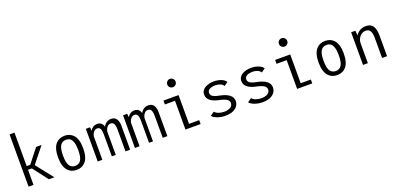

<svg xmlns="http://www.w3.org/2000/svg" viewBox="8 -1776 5685 2763"><g transform="rotate(-20 2850.0 -394.5)"><path d="M430.5 0 254 -230.5H195V0H119.5V-800H195V-287.5H250L416.5 -500H500.5L308.5 -261L514.5 0Z M855 11Q813 11 779 -3.5Q745 -18 718.2 -48.2Q691.5 -78.5 676.8 -130Q662 -181.5 662 -251Q662 -320 676.8 -371.2Q691.5 -422.5 718.2 -452.8Q745 -483 779 -497.5Q813 -512 855 -512Q896.5 -512 930.5 -497.5Q964.5 -483 991.2 -453Q1018 -423 1032.8 -371.5Q1047.5 -320 1047.5 -251Q1047.5 -181.5 1032.8 -130Q1018 -78.5 991.2 -48.2Q964.5 -18 930.5 -3.5Q896.5 11 855 11ZM855 -51Q912.5 -51 942 -96.5Q971.5 -142 971.5 -251Q971.5 -324.5 957 -369.2Q942.5 -414 917.5 -432Q892.5 -450 855 -450Q797.5 -450 767.8 -404.5Q738 -359 738 -251Q738 -141.5 767.5 -96.2Q797 -51 855 -51Z M1178.5 0V-500H1242.5L1246.5 -446.5Q1265 -477 1292.8 -494Q1320.5 -511 1353 -511Q1428 -511 1448.5 -436Q1467.5 -471.5 1498 -491.2Q1528.5 -511 1567.5 -511Q1596.5 -511 1618 -499.5Q1639.5 -488 1651.5 -467.5Q1663.5 -447 1669.2 -422Q1675 -397 1675 -366V0H1604V-326.5Q1604 -396 1588.5 -423.2Q1573 -450.5 1537.5 -450.5Q1505.5 -450.5 1483.2 -421.8Q1461 -393 1455 -356.5V0H1394.5V-326.5Q1394.5 -395.5 1379.8 -423Q1365 -450.5 1331.5 -450.5Q1310 -450.5 1291.8 -435.5Q1273.5 -420.5 1263.5 -400.5Q1253.5 -380.5 1249.5 -360V0Z M1748.5 0V-500H1812.5L1816.5 -446.5Q1835 -477 1862.8 -494Q1890.5 -511 1923 -511Q1998 -511 2018.5 -436Q2037.5 -471.5 2068 -491.2Q2098.5 -511 2137.5 -511Q2166.5 -511 2188 -499.5Q2209.5 -488 2221.5 -467.5Q2233.5 -447 2239.2 -422Q2245 -397 2245 -366V0H2174V-326.5Q2174 -396 2158.5 -423.2Q2143 -450.5 2107.5 -450.5Q2075.5 -450.5 2053.2 -421.8Q2031 -393 2025 -356.5V0H1964.5V-326.5Q1964.5 -395.5 1949.8 -423Q1935 -450.5 1901.5 -450.5Q1880 -450.5 1861.8 -435.5Q1843.5 -420.5 1833.5 -400.5Q1823.5 -380.5 1819.5 -360V0Z M2606.2 -652.8Q2587.5 -634 2561 -634Q2534.5 -634 2516 -652.8Q2497.5 -671.5 2497.5 -698Q2497.5 -724.5 2516 -743.2Q2534.5 -762 2561 -762Q2587.5 -762 2606.2 -743.2Q2625 -724.5 2625 -698Q2625 -671.5 2606.2 -652.8ZM2598.5 -59.5H2754V0H2522.5V-440.5H2367.5V-500H2598.5Z M3135.5 11Q3070 11 3014.2 -8.8Q2958.5 -28.5 2932.5 -59.5L2993 -102.5Q3011.5 -78 3051 -63.8Q3090.5 -49.5 3136.5 -49.5Q3193.5 -49.5 3230.8 -72.2Q3268 -95 3268 -138.5Q3268 -205 3121 -233Q2946 -270 2946 -379.5Q2946 -413 2963 -439.2Q2980 -465.5 3008.5 -481Q3037 -496.5 3070.8 -504.2Q3104.5 -512 3141 -512Q3207.5 -512 3258.5 -489.8Q3309.5 -467.5 3324 -437L3265.5 -396Q3252 -422.5 3217.2 -437.2Q3182.5 -452 3142 -452Q3119.5 -452 3099.2 -448Q3079 -444 3060.8 -435.8Q3042.5 -427.5 3031.8 -412.8Q3021 -398 3021 -378.5Q3021 -358.5 3032 -343Q3043 -327.5 3062.8 -317.8Q3082.5 -308 3102 -302.5Q3121.5 -297 3146.5 -292.5Q3343 -254 3343 -140.5Q3343 -91 3313 -56Q3283 -21 3237.2 -5Q3191.5 11 3135.5 11Z M3705.5 11Q3640 11 3584.2 -8.8Q3528.5 -28.5 3502.5 -59.5L3563 -102.5Q3581.5 -78 3621 -63.8Q3660.5 -49.5 3706.5 -49.5Q3763.5 -49.5 3800.8 -72.2Q3838 -95 3838 -138.5Q3838 -205 3691 -233Q3516 -270 3516 -379.5Q3516 -413 3533 -439.2Q3550 -465.5 3578.5 -481Q3607 -496.5 3640.8 -504.2Q3674.5 -512 3711 -512Q3777.5 -512 3828.5 -489.8Q3879.5 -467.5 3894 -437L3835.5 -396Q3822 -422.5 3787.2 -437.2Q3752.5 -452 3712 -452Q3689.5 -452 3669.2 -448Q3649 -444 3630.8 -435.8Q3612.5 -427.5 3601.8 -412.8Q3591 -398 3591 -378.5Q3591 -358.5 3602 -343Q3613 -327.5 3632.8 -317.8Q3652.5 -308 3672 -302.5Q3691.5 -297 3716.5 -292.5Q3913 -254 3913 -140.5Q3913 -91 3883 -56Q3853 -21 3807.2 -5Q3761.5 11 3705.5 11Z M4316.2 -652.8Q4297.5 -634 4271 -634Q4244.5 -634 4226 -652.8Q4207.5 -671.5 4207.5 -698Q4207.5 -724.5 4226 -743.2Q4244.5 -762 4271 -762Q4297.5 -762 4316.2 -743.2Q4335 -724.5 4335 -698Q4335 -671.5 4316.2 -652.8ZM4308.5 -59.5H4464V0H4232.5V-440.5H4077.5V-500H4308.5Z M4845 11Q4803 11 4769 -3.5Q4735 -18 4708.2 -48.2Q4681.5 -78.5 4666.8 -130Q4652 -181.5 4652 -251Q4652 -320 4666.8 -371.2Q4681.5 -422.5 4708.2 -452.8Q4735 -483 4769 -497.5Q4803 -512 4845 -512Q4886.5 -512 4920.5 -497.5Q4954.5 -483 4981.2 -453Q5008 -423 5022.8 -371.5Q5037.5 -320 5037.5 -251Q5037.5 -181.5 5022.8 -130Q5008 -78.5 4981.2 -48.2Q4954.5 -18 4920.5 -3.5Q4886.5 11 4845 11ZM4845 -51Q4902.5 -51 4932 -96.5Q4961.5 -142 4961.5 -251Q4961.5 -324.5 4947 -369.2Q4932.5 -414 4907.5 -432Q4882.5 -450 4845 -450Q4787.5 -450 4757.8 -404.5Q4728 -359 4728 -251Q4728 -141.5 4757.5 -96.2Q4787 -51 4845 -51Z M5241.5 0V-500H5306L5313 -426.5Q5337.5 -466 5377.2 -488.8Q5417 -511.5 5469 -511.5Q5544 -511.5 5576.8 -460.8Q5609.5 -410 5609.5 -312.5V0H5533.5V-302.5Q5533.5 -374.5 5514 -412Q5494.5 -449.5 5445 -449.5Q5394 -449.5 5357.5 -411.2Q5321 -373 5315.5 -315.5V0Z"/></g></svg>

Font: League Mono Narrow Light
Style: Regular
Weight: 300
Width: 3
Designer: Tyler Finck
Foundry: The League of Moveable Type / Tyler Finck
Version: Version 2.210